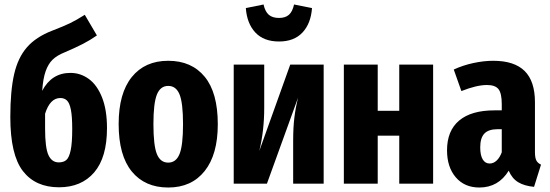

<svg xmlns="http://www.w3.org/2000/svg" viewBox="-20 -819 2452 856"><path d="M457 -248Q457 -117 400 -50.5Q343 16 243 16Q138 16 82 -56.5Q26 -129 26 -297Q26 -414 43 -488Q60 -562 100 -608Q140 -654 212 -682Q264 -702 292 -715.5Q320 -729 358 -753L412 -661Q382 -640 350 -623.5Q318 -607 269 -586Q234 -572 214.5 -553Q195 -534 183.5 -501.5Q172 -469 168 -414Q210 -494 294 -494Q339 -494 376 -467Q413 -440 435 -384.5Q457 -329 457 -248ZM302 -244Q302 -300 296 -330Q290 -360 278.5 -371Q267 -382 249 -382Q203 -382 181 -312V-246Q181 -160 196 -127.5Q211 -95 242 -95Q263 -95 275.5 -105.5Q288 -116 295 -148.5Q302 -181 302 -244Z M951 -265Q951 -130 892.5 -56.5Q834 17 730 17Q626 17 567.5 -54.5Q509 -126 509 -266Q509 -403 567.5 -475.5Q626 -548 730 -548Q834 -548 892.5 -477Q951 -406 951 -265ZM664 -266Q664 -170 679.5 -132Q695 -94 730 -94Q765 -94 780.5 -132.5Q796 -171 796 -265Q796 -360 780.5 -398Q765 -436 730 -436Q695 -436 679.5 -397.5Q664 -359 664 -266Z M1423 0H1287V-191Q1287 -251 1292.5 -295.5Q1298 -340 1309 -384L1170 0H1022V-531H1158V-338Q1158 -236 1136 -146L1274 -531H1423ZM1076 -783 1155 -799Q1162 -767 1178.5 -753Q1195 -739 1224 -739Q1252 -739 1268 -753Q1284 -767 1291 -799L1371 -783Q1366 -714 1328.5 -674Q1291 -634 1224 -634Q1156 -634 1118.5 -674Q1081 -714 1076 -783Z M1760 0V-214H1664V0H1513V-531H1664V-325H1760V-531H1911V0Z M2392 -85 2361 14Q2318 10 2290.5 -6.5Q2263 -23 2248 -58Q2202 17 2117 17Q2051 17 2012 -28.5Q1973 -74 1973 -149Q1973 -236 2027 -281.5Q2081 -327 2185 -327H2217V-355Q2217 -403 2202.5 -421.5Q2188 -440 2151 -440Q2105 -440 2037 -413L2003 -509Q2044 -528 2090.5 -538Q2137 -548 2179 -548Q2273 -548 2319 -502.5Q2365 -457 2365 -363V-141Q2365 -116 2371 -104Q2377 -92 2392 -85ZM2217 -140V-243H2199Q2158 -243 2139.5 -223.5Q2121 -204 2121 -162Q2121 -127 2132 -108.5Q2143 -90 2163 -90Q2180 -90 2194 -103Q2208 -116 2217 -140Z"/></svg>

Font: Fira Sans Extra Condensed
Style: Bold
Weight: 700
Width: 1
Designer: Carrois Corporate & Edenspiekermann AG
Foundry: Carrois Corporate GbR & Edenspiekermann AG
Version: Version 4.203